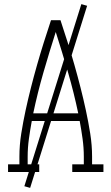

<svg xmlns="http://www.w3.org/2000/svg" viewBox="-20 -833 540 930"><path d="M19 0V-37H74V-74Q74 -130 83 -186.5Q92 -243 104 -298.5Q116 -354 130 -409Q144 -464 159.5 -518.5Q175 -573 192 -627Q209 -681 227 -735H273Q291 -681 308 -627Q325 -573 340.5 -518.5Q356 -464 370 -409Q384 -354 396 -298.5Q408 -243 417 -186.5Q426 -130 426 -74V-37H481V0H330V-37H386V-74Q386 -117 380 -160.5Q374 -204 366 -247H134Q126 -204 120 -160.5Q114 -117 114 -74V-37H170V0ZM359 -284Q338 -384 309.5 -482.5Q281 -581 250 -678Q219 -581 190.5 -482.5Q162 -384 141 -284ZM126 77 98 69 374 -813 402 -805Z"/></svg>

Font: Iosevka Curly Slab Extralight
Style: Regular
Weight: 200
Monospace: yes
Designer: Belleve Invis
Foundry: Belleve Invis
Version: Version 22.1.2; ttfautohint (v1.8.4)